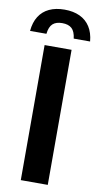

<svg xmlns="http://www.w3.org/2000/svg" viewBox="-138 -992 535 1036"><g transform="rotate(10 129.5 -473.5)"><path d="M55.3 0V-740H203.1V0ZM-35.3 -801.6Q-31.1 -849.1 -10.6 -881.5Q9.9 -913.9 45.2 -930.5Q80.5 -947.1 128.9 -947.1Q177.3 -947.1 212.8 -930.4Q248.2 -913.8 268.8 -881.3Q289.5 -848.9 293.7 -801.6H203.9Q199.3 -840.4 181.1 -856.8Q163 -873.2 128.9 -873.2Q95.1 -873.2 77 -856.8Q58.8 -840.4 54.4 -801.6Z"/></g></svg>

Font: Encode Sans Condensed Thin
Style: Regular
Weight: 100
Width: 3
Designer: Multiple Designers
Foundry: Impallari Type
Version: Version 3.002